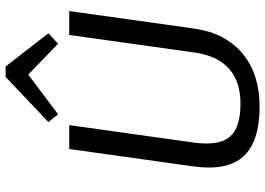

<svg xmlns="http://www.w3.org/2000/svg" viewBox="-156 -822 985 714"><g transform="rotate(-90 337.0 -464.5)"><path d="M299 7.9Q168.6 7.9 113.6 -51.5Q58.5 -111 75.4 -236.1L140.4 -700H229.2L164 -234.6Q151.9 -143.8 185.4 -103.5Q219 -63.2 308.4 -63.2Q474.9 -63.2 499.3 -234.6L564.5 -700H653.4L588.4 -236.1Q580 -176.1 555.9 -130.9Q531.8 -85.6 494.1 -54.5Q456.3 -23.4 406.8 -7.7Q357.4 7.9 299 7.9ZM240.7 -777.5 408.3 -936.6H447.2L570.7 -777.5L532 -741.5L398.4 -870.5H441.4L269.4 -741.5Z"/></g></svg>

Font: Pathway Extreme 8pt Thin
Style: Italic
Weight: 100
Italic angle: -8°
Designer: Eduardo Rodriguez Tunni
Foundry: Eduardo Rodriguez Tunni
Version: Version 1.000